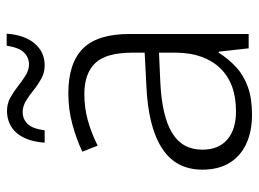

<svg xmlns="http://www.w3.org/2000/svg" viewBox="-120 -646 776 576"><g transform="rotate(-90 268.0 -358.0)"><path d="M276 -541Q366 -541 410 -497.5Q454 -454 454 -358V0H411L401 -90H398Q379 -60 354.5 -37.5Q330 -15 295.5 -2.5Q261 10 212 10Q161 10 124 -7.5Q87 -25 67 -58Q47 -91 47 -139Q47 -219 112 -260.5Q177 -302 301 -307L398 -312V-349Q398 -428 366.5 -460.5Q335 -493 274 -493Q233 -493 195 -482.5Q157 -472 119 -453L101 -499Q139 -517 183.5 -529Q228 -541 276 -541ZM308 -265Q207 -260 157 -229.5Q107 -199 107 -139Q107 -90 137.5 -64Q168 -38 222 -38Q306 -38 351.5 -85.5Q397 -133 398 -217V-269ZM455 -726Q451 -672 425.5 -642Q400 -612 360 -612Q338 -612 320 -622Q302 -632 286 -645Q270 -658 253.5 -668Q237 -678 220 -678Q199 -678 184.5 -663.5Q170 -649 165 -612H128Q130 -640 137.5 -661Q145 -682 157 -696Q169 -710 186 -717.5Q203 -725 223 -725Q245 -725 263 -715Q281 -705 297.5 -692Q314 -679 330 -669Q346 -659 363 -659Q383 -659 398 -673.5Q413 -688 419 -726Z"/></g></svg>

Font: Noto Sans Thai Light
Style: Regular
Weight: 300
Designer: Monotype Design Team
Foundry: Monotype Imaging Inc.
Version: Version 2.001